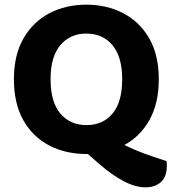

<svg xmlns="http://www.w3.org/2000/svg" viewBox="-20 -644 741 822"><path d="M333 -4.6 489.8 -34.6Q527 -15.4 561.8 -0.8Q596.6 13.7 629.7 24.7Q662.8 35.6 693 45.8Q694.2 52.1 694.2 56.6Q694.2 61.1 694.2 65.1Q694.2 113 669 135.5Q643.8 158 602.3 158Q559.7 158 510 132Q460.2 106 405.9 58.8ZM659.8 -304.8Q659.8 -200.8 619.2 -129.1Q578.5 -57.5 508.5 -21.1Q438.4 15.3 349.3 15.3Q260.5 15.3 190.3 -21.5Q120.1 -58.2 79.8 -129.5Q39.6 -200.8 39.6 -304.8Q39.6 -408.8 80.8 -480Q122.1 -551.3 192.2 -587.7Q262.2 -624 349.3 -624Q436.6 -624 507.1 -587.7Q577.5 -551.3 618.7 -480Q659.8 -408.8 659.8 -304.8ZM503.1 -304.8Q503.1 -401 461.4 -450.6Q419.8 -500.3 349.3 -500.3Q280.6 -500.3 238.6 -451Q196.5 -401.7 196.5 -304.8Q196.5 -207 238.5 -157.7Q280.4 -108.4 350.1 -108.4Q420 -108.4 461.6 -157.7Q503.1 -207 503.1 -304.8Z"/></svg>

Font: Baloo Paaji 2
Style: Regular
Weight: 400
Designer: Shuchita Grover, Noopur Datye and Ek Type
Foundry: Ek Type
Version: Version 1.700